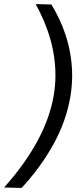

<svg xmlns="http://www.w3.org/2000/svg" viewBox="-32 -821 406 942"><path d="M322 -449Q322 -399 313 -345Q292 -224 229 -111Q166 2 74 101L-12 99Q195 -133 232 -355Q240 -406 240 -451Q240 -626 143 -801L220 -799Q322 -631 322 -449Z"/></svg>

Font: Oak Sans
Style: Italic
Weight: 400
Italic angle: -9.49998°
Foundry: Erik Kennedy, Walven
Version: Version 1.000